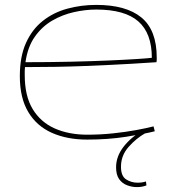

<svg xmlns="http://www.w3.org/2000/svg" viewBox="-20 -560 712 784"><path d="M336 10Q254 10 192 -17.5Q130 -45 95.5 -102.5Q61 -160 61 -249Q61 -329 86 -384.5Q111 -440 154.5 -474.5Q198 -509 254.5 -524.5Q311 -540 373 -540Q495 -540 557.5 -488.5Q620 -437 620 -325Q620 -321 620 -315.5Q620 -310 619 -306Q592 -304 515.5 -299.5Q439 -295 327 -290.5Q215 -286 82 -286Q81 -278 81 -270Q81 -262 81 -254Q81 -168 113.5 -114.5Q146 -61 203.5 -35.5Q261 -10 337 -10Q390 -10 442 -15.5Q494 -21 537 -29Q580 -37 607 -44L612 -24Q569 -13 495 -1.5Q421 10 336 10ZM84 -306Q181 -306 268 -308Q355 -310 424 -313Q493 -316 539 -319Q585 -322 600 -324Q600 -424 545 -472.5Q490 -521 373 -521Q329 -521 282 -510.5Q235 -500 193.5 -476Q152 -452 122.5 -410.5Q93 -369 84 -306ZM539 204Q519 204 499 196.5Q479 189 466.5 171.5Q454 154 454 123Q454 78 485.5 38Q517 -2 564 -27L573 -16Q536 5 505 40Q474 75 474 121Q474 159 495 172.5Q516 186 542 186Q561 186 576 181L578 197Q561 204 539 204Z"/></svg>

Font: Georama Extended Thin
Style: Regular
Weight: 100
Width: 7
Designer: Jean-Baptiste Levee
Foundry: Production Type
Version: Version 1.000